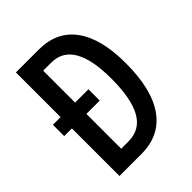

<svg xmlns="http://www.w3.org/2000/svg" viewBox="-203 -825 936 936"><g transform="rotate(-45 264.5 -357.0)"><path d="M228 -714Q351 -714 416 -625.5Q481 -537 481 -367Q481 -187 414.5 -93.5Q348 0 221 0H70V-328H17V-406H70V-714ZM226 -626H170V-406H262V-328H170V-88H219Q301 -88 339.5 -157Q378 -226 378 -363Q378 -626 226 -626Z"/></g></svg>

Font: Noto Sans Thai ExtCond Med
Style: Regular
Weight: 500
Width: 2
Designer: Monotype Design Team
Foundry: Monotype Imaging Inc.
Version: Version 2.002; ttfautohint (v1.8.4.7-5d5b)